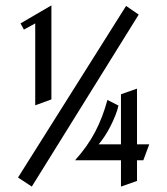

<svg xmlns="http://www.w3.org/2000/svg" viewBox="-20 -708 619 713"><path d="M495.1 -653.8 98.1 -15.1 46.9 -48.8 448.2 -686ZM110.8 -316.9V-621.1L68.8 -598.1L56.2 -621.1L170.9 -688V-338.9ZM512.2 -112.8H488.8V-36.1L429.2 -15.1V-112.8H258.8Q282.2 -139.2 300.8 -165.3Q319.3 -191.4 333.7 -219Q348.1 -246.6 359.1 -275.6Q370.1 -304.7 378.9 -336.9L419.9 -315.9Q416 -298.3 408.2 -278.8Q400.4 -259.3 390.6 -240Q380.9 -220.7 369.4 -203.1Q357.9 -185.5 346.2 -171.9H429.2V-357.9L488.8 -378.9V-171.9H534.2Z"/></svg>

Font: Redressed
Style: Regular
Weight: 400
Designer: Astigmatic (AOETI)
Foundry: Astigmatic (AOETI)
Version: Version 1.001